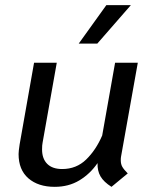

<svg xmlns="http://www.w3.org/2000/svg" viewBox="-20 -713 594 744"><path d="M448 -92Q448 -77 454 -66.5Q460 -56 475 -41L412 11Q382 -8 369.5 -29.5Q357 -51 358 -81Q329 -39 287.5 -14Q246 11 192 11Q128 11 90 -22Q52 -55 52 -116Q52 -127 56 -153L112 -470H200L145 -160Q143 -151 143 -134Q143 -98 163 -78Q183 -58 221 -58Q276 -58 314 -95Q352 -132 376 -188L426 -470H514L449 -106Q448 -101 448 -92ZM392 -693H487L357 -544H285Z"/></svg>

Font: KoHo Medium
Style: Italic
Weight: 500
Italic angle: -10°
Designer: Cadson Demak & Katatrad Team
Foundry: Cadson Demak Co.,Ltd.
Version: Version 1.000